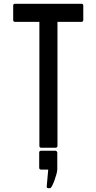

<svg xmlns="http://www.w3.org/2000/svg" viewBox="-20 -798 512 1019"><path d="M285 -682V-24Q285 -14 275 -14H199Q189 -14 189 -24V-682H60Q50 -682 50 -692V-768Q50 -778 60 -778H412Q422 -778 422 -768V-692Q422 -682 412 -682ZM188 92V12Q188 2 198 2H245H248H274H276L281 5Q282 6 282 7Q284 9 284 12V101Q284 110 279.5 126.5Q275 143 269 159.5Q263 176 256.5 188.5Q250 201 245 201H238Q233 201 230 198.5Q227 196 228 191L236 102H198Q188 102 188 92Z"/></svg>

Font: Kanalisirung
Style: Regular
Weight: 500
Designer: Peter Wiegel
Foundry: Peter Wiegel
Version: 1.000